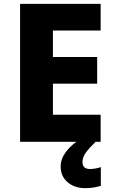

<svg xmlns="http://www.w3.org/2000/svg" viewBox="-20 -827 595 994"><path d="M501 -93H84V-807H501V-669H254V-532H483V-394H254V-233H501ZM407 12Q407 31 417.5 39.5Q428 48 445 48Q460 48 476 45Q492 42 502 38V135Q486 140 466.5 143.5Q447 147 422 147Q365 147 329.5 116Q294 85 294 35Q294 -44 406 -114L475 -93Q442 -61 424.5 -37Q407 -13 407 12Z"/></svg>

Font: Noto Sans Kannada UI ExtraBold
Style: Regular
Weight: 800
Designer: Jelle Bosma - Monotype Design Team
Foundry: Monotype Imaging Inc.
Version: Version 2.005; ttfautohint (v1.8.4.7-5d5b)